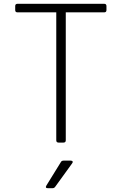

<svg xmlns="http://www.w3.org/2000/svg" viewBox="-20 -750 640 1010"><path d="M288 0Q276 0 276 -12V-685H72Q60 -685 60 -697V-718Q60 -730 72 -730H528Q540 -730 540 -718V-697Q540 -685 528 -685H326V-12Q326 0 314 0ZM232 240Q216 240 224 226L300 103Q304 95 314 95H352Q360 95 362 99.5Q364 104 359 110L270 233Q265 240 256 240Z"/></svg>

Font: Pitagon Sans Mono Thin
Style: Regular
Weight: 100
Monospace: yes
Designer: Travis Tran
Foundry: Pitagon
Version: Version 1.001; ttfautohint (v1.8.4.7-5d5b);gftools[0.9.26]